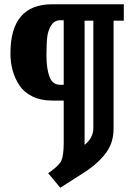

<svg xmlns="http://www.w3.org/2000/svg" viewBox="-20 -720 635 901"><path d="M561 -700V-623H513V-117Q513 -53 480.5 -7Q448 39 391 79L263 161L206 93Q257 58 268 33.5Q279 9 279 -51V-248H224Q172 -248 133 -267Q94 -286 72 -318Q29 -382 29 -470Q29 -700 225 -700ZM377 -623V-40Q418 -74 418 -118V-623ZM263 -322H279V-625H263Q236 -625 221 -602Q206 -579 202 -549Q198 -519 198 -459Q198 -399 212 -360.5Q226 -322 263 -322Z"/></svg>

Font: Magra
Style: Bold
Weight: 600
Designer: Viviana Monsalve
Foundry: Viviana Monsalve
Version: Version 1.001